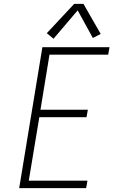

<svg xmlns="http://www.w3.org/2000/svg" viewBox="-20 -981 616 1001"><path d="M80 0H429L436 -39H130L185 -370H431L438 -409H191L238 -696H544L551 -735H201ZM259 -779 385 -927 464 -783 505 -804 415 -961H367L224 -808Z"/></svg>

Font: Iosevka Sparkle Extralight
Style: Italic
Weight: 200
Italic angle: -9°
Designer: Belleve Invis
Foundry: Belleve Invis
Version: Version 4.5.0; ttfautohint (v1.8.3)